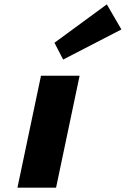

<svg xmlns="http://www.w3.org/2000/svg" viewBox="-20 -860 576 880"><path d="M229.6 -664 269.4 -587 536.4 -725 469.6 -840ZM167.9 -513H344.9L237 0H60Z"/></svg>

Font: Hussar
Style: BdOblTwo
Weight: 700
Foundry: Cannot Into Space Fonts
Version: Version 2.00